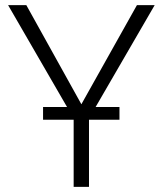

<svg xmlns="http://www.w3.org/2000/svg" viewBox="-20 -731 639 751"><path d="M447.3 -262.7H328.1V0H268.1V-262.7H148.4V-312.5H242.2L11.7 -710.9H83L298.3 -323.2L515.6 -710.9H585L354 -312.5H447.3Z"/></svg>

Font: SteelSelectRoboto
Style: Regular
Weight: 300
Designer: Google
Version: Version 2.137; 2017